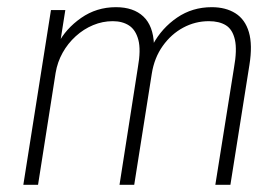

<svg xmlns="http://www.w3.org/2000/svg" viewBox="-20 -515 781 535"><path d="M45 0 122 -487H162L147 -392H141Q163 -435 206 -465Q249 -495 303 -495Q352 -495 379.5 -469Q407 -443 409 -391H406Q431 -437 473.5 -466Q516 -495 570 -495Q609 -495 636 -478Q663 -461 673.5 -425.5Q684 -390 675 -334L622 0H580L632 -326Q641 -376 634.5 -404.5Q628 -433 609.5 -444.5Q591 -456 562 -456Q524 -456 490.5 -438Q457 -420 433.5 -387Q410 -354 403 -310L354 0H313L364 -326Q373 -376 365.5 -404Q358 -432 339.5 -444Q321 -456 294 -456Q266 -456 239.5 -445Q213 -434 191 -414Q169 -394 154.5 -368Q140 -342 135 -312L86 0Z"/></svg>

Font: Nunito Sans 10pt Condensed ExtraLight
Style: Italic
Weight: 250
Width: 3
Italic angle: -9°
Designer: Vernon Adams
Foundry: Vernon Adams
Version: Version 3.101;gftools[0.9.27]